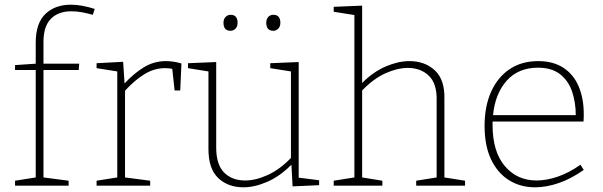

<svg xmlns="http://www.w3.org/2000/svg" viewBox="-20 -790 2567 817"><path d="M44 0V-21L132 -35V-492H44V-513L132 -519V-608Q132 -691 173 -730.5Q214 -770 282 -770Q327 -770 383 -752L375 -727Q350 -734 327.5 -738Q305 -742 284 -742Q228 -742 196.5 -710Q165 -678 165 -612V-519H317L315 -492H165V-35L272 -21V0Z M391 0V-21L479 -35V-486L391 -500V-521L504 -527L510 -435Q551 -479 593.5 -504.5Q636 -530 686 -530Q718 -530 752 -520L747 -405H723L713 -497Q700 -500 682 -500Q636 -500 594 -474Q552 -448 512 -404V-35L619 -21V0Z M1016 7Q950 7 908.5 -32.5Q867 -72 867 -155V-486L780 -500V-521L900 -526V-162Q900 -90 933.5 -56Q967 -22 1023 -22Q1068 -22 1119.5 -45.5Q1171 -69 1218 -118V-486L1130 -500V-521L1251 -526V-34L1338 -23V-2L1225 3L1220 -89Q1170 -39 1116.5 -16Q1063 7 1016 7ZM1143 -659Q1113 -659 1113 -693Q1113 -709 1121.5 -718Q1130 -727 1143 -727Q1173 -727 1173 -693Q1173 -677 1164 -668Q1155 -659 1143 -659ZM961 -659Q931 -659 931 -693Q931 -709 940 -718Q949 -727 961 -727Q991 -727 991 -693Q991 -677 982 -668Q973 -659 961 -659Z M1400 0V-21L1488 -35V-726L1400 -740V-761L1521 -766V-437Q1569 -485 1622 -507.5Q1675 -530 1722 -530Q1788 -530 1830.5 -490.5Q1873 -451 1871 -369V-35L1959 -21V0H1751V-21L1838 -35V-361Q1840 -433 1805.5 -467Q1771 -501 1715 -501Q1671 -501 1620 -478Q1569 -455 1521 -405V-35L1607 -21V0Z M2257 7Q2194 7 2145.5 -23.5Q2097 -54 2069.5 -112Q2042 -170 2042 -254Q2042 -338 2070 -400Q2098 -462 2149 -496Q2200 -530 2270 -530Q2334 -530 2377.5 -501.5Q2421 -473 2442.5 -422Q2464 -371 2464 -305Q2464 -299 2464 -291.5Q2464 -284 2463 -273H2076Q2076 -266 2076 -258Q2076 -145 2128 -83.5Q2180 -22 2263 -22Q2305 -22 2352.5 -38Q2400 -54 2450 -89L2464 -67Q2410 -29 2357.5 -11Q2305 7 2257 7ZM2269 -502Q2186 -502 2136.5 -447Q2087 -392 2078 -300H2430Q2430 -354 2414.5 -400Q2399 -446 2363.5 -474Q2328 -502 2269 -502Z"/></svg>

Font: Bitter ExtraLight
Style: Regular
Weight: 200
Designer: Sol Matas, and Bitter project Authors
Foundry: Sol Matas
Version: Version 2.001